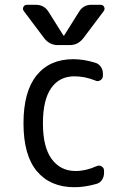

<svg xmlns="http://www.w3.org/2000/svg" viewBox="-20 -780 540 810"><path d="M167 -618.2 81.1 -732.4Q74.2 -741.2 78.6 -750.5Q83 -759.8 93.8 -759.8H130.9Q166 -759.8 184.6 -730.5L247.1 -630.9Q247.1 -629.9 249 -629.9Q251 -629.9 251 -630.9L313.5 -730.5Q332 -760.7 367.2 -759.8H404.3Q415 -759.8 419.4 -750.5Q423.8 -741.2 417 -732.4L331.1 -618.2Q308.6 -589.8 274.4 -589.8H223.6Q189.5 -589.8 167 -618.2ZM293.9 -458Q230.5 -458 195.8 -408.2Q161.1 -358.4 161.1 -259.8Q161.1 -159.2 198.2 -108.9Q235.4 -58.6 298.8 -58.6Q342.8 -58.6 387.7 -79.1Q398.4 -84 408.7 -78.1Q418.9 -72.3 418.9 -59.6V-49.8Q418.9 -34.2 410.2 -21Q401.4 -7.8 385.7 -3.9Q337.9 9.8 293.9 9.8Q192.4 9.8 135.7 -57.6Q79.1 -125 79.1 -259.8Q79.1 -393.6 134.3 -461.9Q189.5 -530.3 289.1 -530.3Q333 -530.3 380.9 -515.6Q395.5 -511.7 404.8 -499Q414.1 -486.3 414.1 -469.7V-460Q414.1 -448.2 403.3 -441.4Q392.6 -434.6 381.8 -440.4Q337.9 -458 293.9 -458Z"/></svg>

Font: Rounded-L Mgen+ 2m regular
Style: Regular
Weight: 400
Designer: [Source Han Sans]
Ryoko NISHIZUKA  (kana & ideographs); Paul D. Hunt (Latin, Greek & Cyrillic); Wenlong ZHANG  (bopomofo
Version: Version 1.059.20150602